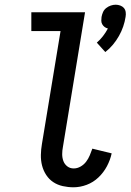

<svg xmlns="http://www.w3.org/2000/svg" viewBox="-20 -787 554 815"><path d="M427 -566 391 -606Q405 -618 417 -633.5Q429 -649 438 -666Q430 -668 424 -672.5Q418 -677 414 -684Q410 -691 410 -699Q410 -707 411 -715Q413 -726 417.5 -736Q422 -746 431 -753Q440 -760 450.5 -763.5Q461 -767 471 -767Q481 -767 490.5 -763.5Q500 -760 506 -753Q512 -746 513.5 -736Q515 -726 513 -715Q510 -695 503 -674.5Q496 -654 485 -634.5Q474 -615 459.5 -597.5Q445 -580 427 -566ZM292 8Q269 8 246.5 3Q224 -2 206 -14Q188 -26 176 -44.5Q164 -63 158.5 -84.5Q153 -106 153.5 -129.5Q154 -153 158 -176L237 -655H113V-735H341L247 -163Q244 -148 244 -132.5Q244 -117 249 -103.5Q254 -90 265.5 -81Q277 -72 293 -72Q308 -72 322 -80Q336 -88 345.5 -100.5Q355 -113 361 -127.5Q367 -142 372 -156L454 -136Q448 -108 434 -81.5Q420 -55 398 -34Q376 -13 348 -2.5Q320 8 292 8Z"/></svg>

Font: Iosevka Curly Slab Medium
Style: Italic
Weight: 500
Italic angle: -9°
Monospace: yes
Designer: Belleve Invis
Foundry: Belleve Invis
Version: Version 22.1.2; ttfautohint (v1.8.4)